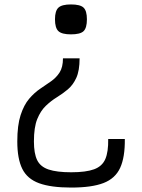

<svg xmlns="http://www.w3.org/2000/svg" viewBox="-20 -650 640 866"><path d="M301 196Q210 196 156.5 176.5Q103 157 80.5 111.5Q58 66 58 -12Q58 -85 73 -131Q88 -177 111.5 -204.5Q135 -232 161 -249.5Q187 -267 210.5 -283.5Q234 -300 249 -323.5Q264 -347 264 -387H339Q339 -331 324 -298.5Q309 -266 285.5 -246.5Q262 -227 236 -211Q210 -195 186.5 -172.5Q163 -150 148 -113Q133 -76 133 -12Q133 42 147.5 72Q162 102 199 114.5Q236 127 301 127Q368 127 404.5 113.5Q441 100 455 67.5Q469 35 468 -23H543Q544 59 522 107Q500 155 447 175.5Q394 196 301 196ZM300 -495Q259 -495 243.5 -509.5Q228 -524 228 -563Q228 -601 243.5 -615.5Q259 -630 300 -630Q342 -630 357 -615.5Q372 -601 372 -563Q372 -524 357 -509.5Q342 -495 300 -495Z"/></svg>

Font: Victor Mono Thin
Style: Regular
Weight: 400
Monospace: yes
Version: Version 1.561;gftools[0.9.30]